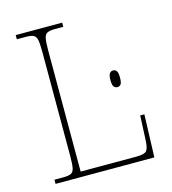

<svg xmlns="http://www.w3.org/2000/svg" viewBox="-107 -802 797 890"><g transform="rotate(-15 291.5 -357.0)"><path d="M50 0V-20H93Q118 -20 130 -26Q142 -32 145.5 -51Q149 -70 149 -108V-606Q149 -645 145.5 -663.5Q142 -682 130 -688Q118 -694 93 -694H50V-714H273V-694H233Q208 -694 196 -688Q184 -682 180.5 -663.5Q177 -645 177 -606V-25H446Q485 -25 495 -39Q505 -53 506 -94L511 -205H531L524 0ZM443 -359Q433 -359 426.5 -367Q420 -375 420 -399Q420 -422 426.5 -430.5Q433 -439 443 -439Q454 -439 460 -430.5Q466 -422 466 -399Q466 -375 460 -367Q454 -359 443 -359Z"/></g></svg>

Font: Noto Serif Thin
Style: Regular
Weight: 100
Designer: Monotype Design Team
Foundry: Monotype Imaging Inc.
Version: Version 2.015